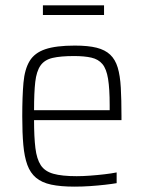

<svg xmlns="http://www.w3.org/2000/svg" viewBox="-20 -688 535 716"><path d="M258 8Q206 8 171 0.5Q136 -7 114.5 -25Q93 -43 82 -73Q71 -103 67 -147.5Q63 -192 63 -254Q63 -329 67.5 -379.5Q72 -430 90.5 -460.5Q109 -491 149 -504.5Q189 -518 259 -518Q309 -518 340.5 -510Q372 -502 391 -484Q410 -466 419 -436Q428 -406 430.5 -361Q433 -316 433 -256V-240H107Q107 -177 112 -136Q117 -95 132 -72Q147 -49 179 -40Q211 -31 266 -31Q289 -31 316 -33Q343 -35 369 -38Q395 -41 415 -45V-5Q398 -2 371.5 1Q345 4 316 6Q287 8 258 8ZM389 -258V-296Q389 -357 383 -394Q377 -431 362 -449Q347 -467 321 -473Q295 -479 256 -479Q206 -479 176 -472Q146 -465 131 -443.5Q116 -422 111.5 -382.5Q107 -343 107 -277H408ZM140 -632V-668H368V-632Z"/></svg>

Font: Saira SemiCondensed ExtraLight
Style: Regular
Weight: 250
Width: 4
Designer: Hector Gatti with collaboration of the Omnibus-Type team
Foundry: Omnibus-Type
Version: Version 1.101